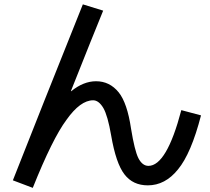

<svg xmlns="http://www.w3.org/2000/svg" viewBox="-20 -823 977 895"><path d="M366.2 -802.7 460.9 -773.4Q416 -664.1 310.5 -398.4L311.5 -397.5Q369.1 -444.3 427.7 -444.3Q491.2 -444.3 533.2 -392.6Q573.2 -342.8 590.8 -223.6Q607.4 -121.1 625 -85.9Q643.6 -49.8 671.9 -49.8Q756.8 -49.8 825.2 -309.6L917 -285.2Q871.1 -107.4 809.6 -33.2Q750 41 668.9 41Q599.6 41 560.5 -9.8Q520.5 -60.5 498 -192.4Q482.4 -283.2 461.9 -319.3Q440.4 -355.5 414.1 -355.5Q354.5 -355.5 290 -264.6Q224.6 -176.8 132.8 52.7L40 17.6Q170.9 -315.4 366.2 -802.7Z"/></svg>

Font: RobotoJAA
Style: Medium
Weight: 500
Version: Version 2.05; 2016-11-05